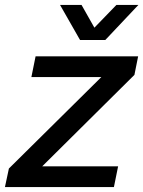

<svg xmlns="http://www.w3.org/2000/svg" viewBox="-46 -757 580 777"><path d="M-10 -75 364 -445H81L98 -529H513L498 -454L125 -84H432L415 0H-26ZM197 -737H284L336 -645L425 -737H514L380 -595H278Z"/></svg>

Font: Mona Sans Medium
Style: Italic
Weight: 500
Italic angle: -11.7°
Designer: Deni Anggara
Foundry: GitHub
Version: Version 2.000